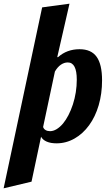

<svg xmlns="http://www.w3.org/2000/svg" viewBox="-111 -772 604 1042"><path d="M117.7 -731.9 266.1 -752 199.7 -461.9H204.1Q252 -504.9 320.8 -504.9Q383.8 -504.9 413.3 -463.9Q442.9 -422.9 442.9 -335.9Q442.9 -263.7 424.6 -200.9Q406.2 -138.2 372.6 -92.3Q338.9 -45.9 293.2 -20Q247.6 5.9 195.8 5.9Q164.1 5.9 142.6 -3.4Q121.1 -12.7 111.8 -29.8L60.1 213.9L-91.3 250ZM231 -101.6Q263.2 -140.6 284.7 -205.6Q305.7 -271 305.7 -339.8Q305.7 -433.1 256.8 -433.1Q237.3 -433.1 219.2 -420.7Q201.2 -408.2 187 -383.8L123 -83Q126 -72.3 136.2 -66.2Q146.5 -60.1 160.6 -60.1Q178.2 -60.1 196.3 -71Q214.4 -82 231 -101.6Z"/></svg>

Font: Pattaya
Style: Regular
Weight: 400
Designer: Pablo Impallari / Thai characters Designed by Thanarat Vachiruckul and Suppakit Chalermlarp
Foundry: Pablo Impallari
Version: Version 2.001